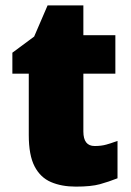

<svg xmlns="http://www.w3.org/2000/svg" viewBox="-20 -684 486 714"><path d="M332 -141Q357 -141 376 -146.5Q395 -152 417 -160V-21Q384 -8 351.5 1Q319 10 262 10Q209 10 169.5 -7Q130 -24 108.5 -65.5Q87 -107 87 -182V-410H26V-488L107 -548L157 -664H290V-553H409V-410H290V-195Q290 -168 300.5 -154.5Q311 -141 332 -141Z"/></svg>

Font: Noto Sans Display Black
Style: Regular
Weight: 900
Designer: Monotype Design Team
Foundry: Monotype Imaging Inc.
Version: Version 2.003